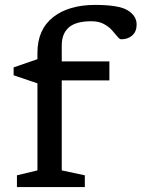

<svg xmlns="http://www.w3.org/2000/svg" viewBox="-20 -762 576 782"><path d="M231.5 -68 325.5 -48V0H49V-48L132.5 -68V-422.5L35.5 -455.5V-487.5L132.5 -521V-546.5Q132.5 -641.5 196 -691.8Q259.5 -742 368 -742Q464 -742 500.2 -719.8Q536.5 -697.5 536.5 -662Q536.5 -634 519 -618Q501.5 -602 473.5 -602Q467 -602 458.2 -613Q449.5 -624 436.2 -638.8Q423 -653.5 402.5 -664.5Q382 -675.5 352 -675.5Q289 -675.5 260.2 -650.2Q231.5 -625 231.5 -576.5V-512H425.5V-434.5H231.5Z"/></svg>

Font: Newsreader Caption
Style: Regular
Weight: 400
Designer: Hugues Gentile
Foundry: Production Type
Version: Version 1.001